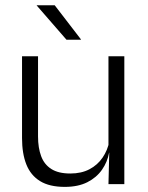

<svg xmlns="http://www.w3.org/2000/svg" viewBox="-20 -702 565 732"><path d="M125 -487.5V-181.5Q125 -138.5 136.8 -106.8Q148.5 -75 175.5 -57.8Q202.5 -40.5 248 -40.5Q290.5 -40.5 321.2 -56.8Q352 -73 371.2 -101.2Q390.5 -129.5 397 -164.5L409.5 -120H396Q389.5 -84.5 368.8 -54.8Q348 -25 312.8 -7.2Q277.5 10.5 227 10.5Q168.5 10.5 132.8 -11.5Q97 -33.5 80.5 -75Q64 -116.5 64 -175.5V-487.5ZM454 -487.5V0H393.5L396.5 -120.5L393.5 -123.5V-487.5ZM188.5 -682 288.5 -552V-550.5H233.5L120 -681V-682Z"/></svg>

Font: Anek Gujarati Light
Style: Regular
Weight: 300
Designer: Mrunmayee Ghaisas (Gujarati), Yesha Goshar (Latin)
Foundry: Ek Type
Version: Version 1.003